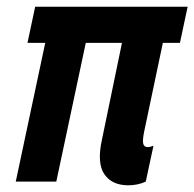

<svg xmlns="http://www.w3.org/2000/svg" viewBox="-20 -542 580 573"><path d="M27 0 115 -414H62L85 -522H540L517 -414H466L410 -148Q405 -123 407.5 -113Q410 -103 421 -103Q428 -103 438 -107L415 0Q391 11 363 11Q314 11 291.5 -22Q269 -55 284 -124L344 -414H236L148 0Z"/></svg>

Font: Radio Canada Condensed SemiBold
Style: Italic
Weight: 600
Width: 3
Italic angle: -12°
Designer: Charles Daoud, Etienne Aubert Bonn, Alexandre Saumier Demers, Jacques Le Bailly
Foundry: Radio-Canada
Version: Version 2.104; ttfautohint (v1.8.4.7-5d5b);gftools[0.9.28.de